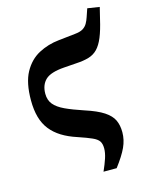

<svg xmlns="http://www.w3.org/2000/svg" viewBox="-120 -665 722 945"><g transform="rotate(-15 241.5 -193.0)"><path d="M287.9 205.7Q303 171.9 311.9 144.8Q320.8 117.8 320.8 95.4Q320.8 72 311.8 58.6Q302.7 45.2 278.7 34.5Q254.8 23.7 208.4 8Q163.8 -6.4 131 -26.8Q98.3 -47.2 76.6 -74.7Q54.9 -102.2 44.3 -139.7Q33.8 -177.2 33.8 -225.8Q33.8 -315.1 62.6 -367.6Q91.5 -420 139.2 -445.4Q186.9 -470.8 243 -476.5L326.5 -485.6Q354.5 -488.3 368.8 -497.2Q383.2 -506.2 391.1 -520Q399.1 -533.9 404.7 -551L418.7 -592L479.9 -582.5L465.8 -524.8Q453.2 -469.7 438.9 -435.3Q424.7 -401 406.1 -381.7Q387.5 -362.4 360.8 -354.4Q334.2 -346.4 296.2 -344.4L233.6 -339.9Q163.9 -335 137.1 -309.4Q110.3 -283.8 110.3 -238.7Q110.3 -206.3 128 -184.7Q145.8 -163 182.5 -145.9Q219.2 -128.8 274.6 -110.4Q336.9 -90.3 370.1 -68.4Q403.2 -46.5 415.5 -20.2Q427.8 6.1 427.8 41.6Q427.8 80.3 410.8 117.4Q393.8 154.5 354.9 205.7Z"/></g></svg>

Font: Source Serif 4 Variable
Style: Regular
Weight: 400
Designer: Frank Grießhammer
Foundry: Adobe
Version: Version 4.005;hotconv 1.1.0;makeotfexe 2.6.0